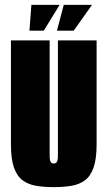

<svg xmlns="http://www.w3.org/2000/svg" viewBox="-20 -757 442 789"><path d="M201 12Q161 12 128.5 6.5Q96 1 73 -16Q50 -33 37.5 -68Q25 -103 25 -163V-591H184V-115Q184 -104 186 -97Q188 -90 192 -87.5Q196 -85 201 -85Q206 -85 210 -87.5Q214 -90 216 -97Q218 -104 218 -115V-591H377V-164Q377 -104 364.5 -68.5Q352 -33 329 -16Q306 1 273.5 6.5Q241 12 201 12ZM101 -631 109 -737H225L160 -631ZM214 -631 242 -737H358L283 -631Z"/></svg>

Font: Alumni Sans Black
Style: Regular
Weight: 900
Designer: Robert E. Leuschke
Foundry: Robert E. Leuschke
Version: Version 1.018